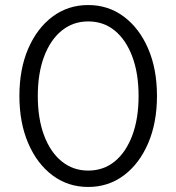

<svg xmlns="http://www.w3.org/2000/svg" viewBox="-20 -731 700 762"><path d="M330 11Q250 11 188.5 -35Q127 -81 92 -162.5Q57 -244 57 -350Q57 -457 92 -538Q127 -619 188.5 -665Q250 -711 330 -711Q410 -711 471.5 -665Q533 -619 568 -538Q603 -457 603 -350Q603 -244 568 -162.5Q533 -81 471.5 -35Q410 11 330 11ZM330 -54Q391 -54 435.5 -90.5Q480 -127 505 -193.5Q530 -260 530 -350Q530 -440 505 -506.5Q480 -573 435.5 -609.5Q391 -646 330 -646Q270 -646 225 -609.5Q180 -573 155 -506.5Q130 -440 130 -350Q130 -260 155 -193.5Q180 -127 225 -90.5Q270 -54 330 -54Z"/></svg>

Font: Red Hat Text VF
Style: Regular
Weight: 300
Designer: Pentagram, MCKL
Foundry: Pentagram, MCKL
Version: Version 1.023